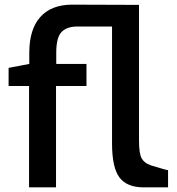

<svg xmlns="http://www.w3.org/2000/svg" viewBox="-20 -806 760 826"><path d="M106 -579Q106 -680 153.5 -733Q201 -786 291 -786L578 -785V-203Q578 -146 589 -125.5Q600 -105 628 -95Q696 -74 703 -74V0H598Q526 0 494 -42.5Q462 -85 462 -189V-692H314Q267 -692 244.5 -668Q222 -644 222 -579V-531H352V-436H221V0H105V-436H17V-514L106 -531Z"/></svg>

Font: Exo
Style: DemiBold
Weight: 600
Designer: Natanael Gama
Version: Version 1.00